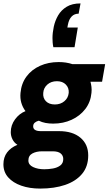

<svg xmlns="http://www.w3.org/2000/svg" viewBox="-72 -871 635 1123"><path d="M163 232Q101 232 52.5 215Q4 198 -24 166.5Q-52 135 -52 90Q-52 49 -30.5 20.5Q-9 -8 30 -24Q11 -36 1 -56Q-9 -76 -9 -98Q-9 -139 16 -173Q41 -207 77 -221Q60 -244 52.5 -270.5Q45 -297 48 -328Q53 -383 83 -423.5Q113 -464 162 -486Q211 -508 271 -508Q315 -508 351 -496H543L525 -393H457Q461 -379 463 -362.5Q465 -346 463 -328Q458 -274 427 -233.5Q396 -193 347 -170.5Q298 -148 239 -148Q215 -148 194 -152Q173 -156 155 -165Q142 -162 132 -154Q122 -146 122 -132Q122 -104 167 -104H273Q353 -104 398.5 -65.5Q444 -27 444 38Q444 103 408 146Q372 189 309 210.5Q246 232 163 232ZM187 119Q212 119 237.5 114.5Q263 110 280.5 97Q298 84 298 59Q298 39 283 26.5Q268 14 236 14H174Q141 14 117.5 26.5Q94 39 94 68Q94 93 121.5 106Q149 119 187 119ZM249 -260Q282 -260 304.5 -279Q327 -298 330 -328Q332 -357 313 -376.5Q294 -396 261 -396Q227 -396 205 -376.5Q183 -357 181 -328Q178 -298 196.5 -279Q215 -260 249 -260ZM399 -851 388 -791Q363 -791 347 -774.5Q331 -758 325 -726L322 -710H383L364 -595H240Q237 -609 236 -622Q235 -635 235 -648Q235 -679 242.5 -714.5Q250 -750 268 -781Q286 -812 318 -831.5Q350 -851 399 -851Z"/></svg>

Font: Rethink Sans ExtraBold
Style: Italic
Weight: 800
Italic angle: -10°
Designer: The Rethink Sans project authors (Hans Thiessen). DM Sans designed by Colophon Foundry.
Foundry: Rethink Communications LLC
Version: Version 1.001